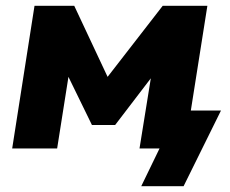

<svg xmlns="http://www.w3.org/2000/svg" viewBox="-20 -512 793 662"><path d="M22 0 99 -492H236L351 -247L541 -492H695L638 -131H742L613 130H467L530 0H461L500 -242L377 -81H297L216 -247L177 0Z"/></svg>

Font: Nunito Sans Black
Style: Italic
Weight: 900
Italic angle: -9°
Designer: Vernon Adams
Foundry: Vernon Adams
Version: Version 3.006; ttfautohint (v1.8.3)